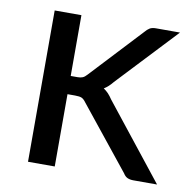

<svg xmlns="http://www.w3.org/2000/svg" viewBox="-63 -569 634 633"><g transform="rotate(10 254.0 -253.0)"><path d="M160 -506.5V-303H183Q193 -303 199.8 -305.8Q206.5 -308.5 214 -317L374 -488.5Q381 -497 388.8 -501.8Q396.5 -506.5 409.5 -506.5H490L303.5 -308Q290 -291 274.5 -281.5Q283.5 -275.5 290.8 -267.8Q298 -260 304.5 -250L502.5 0H423Q411.5 0 403.2 -3.8Q395 -7.5 389 -17.5L222.5 -225Q215 -235.5 207.8 -238.8Q200.5 -242 185.5 -242H160V0H70.5V-506.5Z"/></g></svg>

Font: Lato
Style: Regular
Weight: 400
Designer: Lukasz Dziedzic with Adam Twardoch and Botio Nikoltchev
Foundry: tyPoland Lukasz Dziedzic
Version: Version 2.010; 2014-09-01; http://www.latofonts.com/; ttfaut